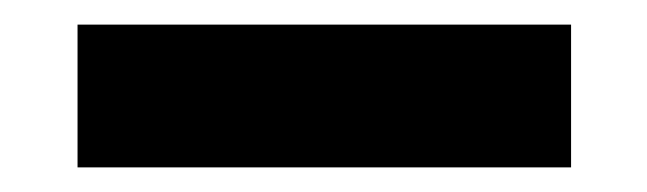

<svg xmlns="http://www.w3.org/2000/svg" viewBox="-20 -386 526 156"><path d="M43 -366H444V-250H43Z"/></svg>

Font: Farro Medium
Style: Regular
Weight: 500
Designer: Aceler Chua
Foundry: Grayscale Limited
Version: Version 1.101